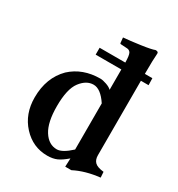

<svg xmlns="http://www.w3.org/2000/svg" viewBox="-170 -810 866 933"><g transform="rotate(30 263.5 -343.0)"><path d="M485.8 -571.8 486.8 -533.2H443.8V-115.2Q443.8 -90.3 457.5 -76.7Q471.2 -63 507.8 -59.1L509.8 -27.8Q428.7 -19 368.2 12.2H334L335.9 -35.2Q307.1 -10.3 284.7 -0.2Q262.2 9.8 231 9.8Q149.9 9.8 93.5 -51.5Q37.1 -112.8 37.1 -205.1Q37.1 -315.9 105 -383.8Q169.9 -443.8 269 -443.8Q282.2 -443.8 303.2 -436.5Q324.2 -429.2 334 -418.9V-533.2H189.9V-571.8H334Q333.5 -611.8 326.7 -624Q319.8 -636.2 304.2 -636.2L272 -638.2Q266.1 -638.2 266.1 -643.1L263.2 -671.9Q300.3 -674.8 357.2 -682.9Q414.1 -690.9 431.2 -698.2Q447.3 -698.2 446.8 -688Q443.8 -647.9 443.8 -583V-571.8ZM334 -342.8Q294.9 -401.9 254.9 -401.9Q214.8 -401.9 183.3 -360.4Q151.9 -318.8 151.9 -222.2Q151.9 -132.3 180.9 -86.2Q210 -40 255.9 -40Q286.6 -40 334 -84Z"/></g></svg>

Font: Linux Libertine
Style: Semibold
Weight: 600
Designer: Philipp H. Poll
Foundry: Philipp H. Poll
Version: Version 5.1.2 ; ttfautohint (v0.9)